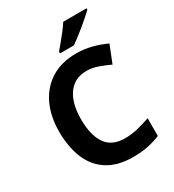

<svg xmlns="http://www.w3.org/2000/svg" viewBox="-221 -1057 1078 1191"><g transform="rotate(-30 318.5 -462.0)"><path d="M393 -598Q306 -598 260 -533Q214 -468 214 -355Q214 -241 256.5 -178.5Q299 -116 393 -116Q437 -116 480.5 -126Q524 -136 575 -154V-27Q528 -8 482 1Q436 10 379 10Q269 10 197.5 -35.5Q126 -81 92 -163.5Q58 -246 58 -356Q58 -464 97 -547Q136 -630 210.5 -677Q285 -724 393 -724Q446 -724 499.5 -710.5Q553 -697 602 -674L553 -551Q513 -570 472.5 -584Q432 -598 393 -598ZM588 -924Q574 -910 551 -890Q528 -870 501.5 -848Q475 -826 449.5 -806.5Q424 -787 405 -774H306V-787Q322 -806 343.5 -831.5Q365 -857 386 -884.5Q407 -912 421 -934H588Z"/></g></svg>

Font: Noto Sans Gujarati UI
Style: Bold
Weight: 700
Designer: Jelle Bosma - Monotype Design Team, Universal Thirst
Foundry: Monotype Imaging Inc.
Version: Version 2.106; ttfautohint (v1.8.4.7-5d5b)